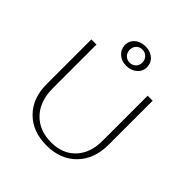

<svg xmlns="http://www.w3.org/2000/svg" viewBox="-229 -1027 1194 1194"><g transform="rotate(45 368.5 -430.0)"><path d="M369 -866Q411 -866 438.5 -842Q466 -818 466 -780Q466 -744 438 -719.5Q410 -695 368 -695Q326 -695 298.5 -720Q271 -745 271 -782Q271 -819 298.5 -842.5Q326 -866 369 -866ZM368 -838Q344 -838 328.5 -822Q313 -806 313 -782Q313 -757 329 -740.5Q345 -724 369 -724Q393 -724 409 -739.5Q425 -755 425 -780Q425 -805 409 -821.5Q393 -838 368 -838ZM99 -264V-658H144V-274Q144 -160 207 -94Q270 -28 374 -28Q475 -28 534.5 -91Q594 -154 594 -261V-658H638V-271Q638 -145 564 -69.5Q490 6 368 6Q246 6 172.5 -67.5Q99 -141 99 -264Z"/></g></svg>

Font: EauTest Light
Style: Regular
Weight: 300
Designer: Christian Thalmann (Catharsis Fonts)
Version: Version 0.001;PS 000.001;hotconv 1.0.88;makeotf.lib2.5.64775